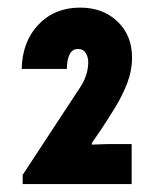

<svg xmlns="http://www.w3.org/2000/svg" viewBox="-20 -916 392 492"><path d="M38.1 -444.3V-467.8L137.7 -619.6Q163.1 -658.7 184.6 -690.9Q206.1 -723.1 206.1 -757.3Q206.1 -769.5 199.7 -780Q193.4 -790.5 179.7 -790.5Q165 -790.5 158.2 -776.4Q151.4 -762.2 151.4 -739.3H35.6Q37.1 -809.6 78.6 -853Q120.1 -896.5 185.1 -896.5Q244.1 -896.5 281.2 -860.8Q318.4 -825.2 318.4 -768.1Q318.4 -735.4 306.2 -703.4Q293.9 -671.4 275.4 -641.1Q256.8 -610.8 237.3 -581.5L215.3 -549.3V-545.4L258.8 -546.9H317.4V-444.3Z"/></svg>

Font: Reddit Sans Condensed ExtraBold
Style: Regular
Weight: 800
Designer: Stephen Hutchings
Foundry: Reddit
Version: Version 1.014